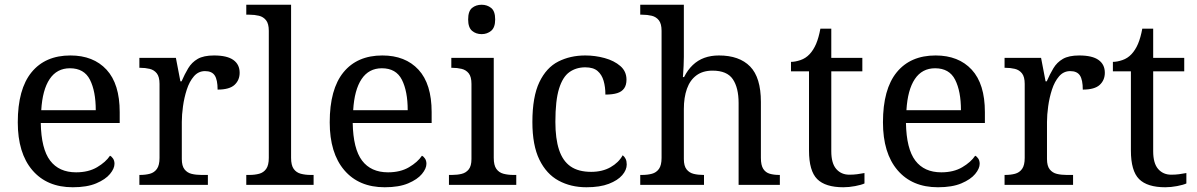

<svg xmlns="http://www.w3.org/2000/svg" viewBox="-20 -780 5048 810"><path d="M287 10Q178 10 116.5 -62Q55 -134 55 -264Q55 -404 113 -475Q171 -546 277 -546Q374 -546 429.5 -486Q485 -426 485 -307V-261H152Q154 -152 191.5 -102.5Q229 -53 301 -53Q353 -53 389.5 -74.5Q426 -96 444 -123Q451 -120 457 -111Q463 -102 463 -89Q463 -69 444 -46Q425 -23 386 -6.5Q347 10 287 10ZM384 -315Q384 -395 359.5 -443.5Q335 -492 275 -492Q220 -492 189.5 -446.5Q159 -401 154 -315Z M568 0V-42H571Q594 -42 612.5 -47Q631 -52 642 -67.5Q653 -83 653 -114V-426Q653 -456 641.5 -470.5Q630 -485 611.5 -489.5Q593 -494 571 -494H568V-536H722L741 -437H746Q759 -467 774 -492Q789 -517 814 -531.5Q839 -546 883 -546Q938 -546 964.5 -527Q991 -508 991 -473Q991 -442 969.5 -422Q948 -402 898 -402Q898 -443 886 -461.5Q874 -480 845 -480Q817 -480 798 -458Q779 -436 768 -402Q757 -368 752 -331.5Q747 -295 747 -266V-109Q747 -80 758.5 -65.5Q770 -51 788.5 -46.5Q807 -42 829 -42H857V0Z M1019 0V-42H1032Q1055 -42 1073.5 -47Q1092 -52 1103 -67.5Q1114 -83 1114 -114V-650Q1114 -680 1102.5 -694.5Q1091 -709 1072.5 -713.5Q1054 -718 1032 -718H1019V-760H1208V-114Q1208 -83 1219 -67.5Q1230 -52 1249 -47Q1268 -42 1290 -42H1303V0Z M1603 10Q1494 10 1432.5 -62Q1371 -134 1371 -264Q1371 -404 1429 -475Q1487 -546 1593 -546Q1690 -546 1745.5 -486Q1801 -426 1801 -307V-261H1468Q1470 -152 1507.5 -102.5Q1545 -53 1617 -53Q1669 -53 1705.5 -74.5Q1742 -96 1760 -123Q1767 -120 1773 -111Q1779 -102 1779 -89Q1779 -69 1760 -46Q1741 -23 1702 -6.5Q1663 10 1603 10ZM1700 -315Q1700 -395 1675.5 -443.5Q1651 -492 1591 -492Q1536 -492 1505.5 -446.5Q1475 -401 1470 -315Z M1874 0V-42H1887Q1909 -42 1927.5 -46.5Q1946 -51 1957.5 -65.5Q1969 -80 1969 -109V-426Q1969 -456 1957.5 -470.5Q1946 -485 1927.5 -489.5Q1909 -494 1887 -494H1884V-536H2063V-114Q2063 -83 2074 -67.5Q2085 -52 2104 -47Q2123 -42 2145 -42H2158V0ZM2012 -636Q1988 -636 1971.5 -650Q1955 -664 1955 -698Q1955 -733 1971.5 -746.5Q1988 -760 2012 -760Q2035 -760 2052 -746.5Q2069 -733 2069 -698Q2069 -664 2052 -650Q2035 -636 2012 -636Z M2454 10Q2388 10 2336.5 -18Q2285 -46 2255.5 -106.5Q2226 -167 2226 -265Q2226 -372 2255.5 -433.5Q2285 -495 2335.5 -520.5Q2386 -546 2449 -546Q2491 -546 2531 -535Q2571 -524 2597 -501.5Q2623 -479 2623 -444Q2623 -421 2613 -407Q2603 -393 2583.5 -387Q2564 -381 2534 -381Q2534 -413 2526.5 -439Q2519 -465 2501 -480.5Q2483 -496 2449 -496Q2411 -496 2382.5 -476Q2354 -456 2338.5 -406Q2323 -356 2323 -266Q2323 -195 2338.5 -148Q2354 -101 2387 -78Q2420 -55 2474 -55Q2521 -55 2555.5 -74.5Q2590 -94 2607 -125Q2615 -119 2619.5 -109.5Q2624 -100 2624 -86Q2624 -63 2605 -41Q2586 -19 2548.5 -4.5Q2511 10 2454 10Z M2681 0V-42H2689Q2712 -42 2730.5 -47Q2749 -52 2760 -67.5Q2771 -83 2771 -114V-650Q2771 -680 2759.5 -694.5Q2748 -709 2729.5 -713.5Q2711 -718 2689 -718H2681V-760H2865V-540Q2865 -522 2864 -502.5Q2863 -483 2862 -469Q2861 -455 2861 -455H2866Q2881 -485 2902.5 -505.5Q2924 -526 2951.5 -536Q2979 -546 3013 -546Q3099 -546 3144.5 -499.5Q3190 -453 3190 -350V-114Q3190 -83 3200 -67.5Q3210 -52 3227.5 -47Q3245 -42 3267 -42H3270V0H3096V-345Q3096 -410 3071.5 -446Q3047 -482 2986 -482Q2945 -482 2918 -462Q2891 -442 2878 -405.5Q2865 -369 2865 -320V-109Q2865 -80 2876.5 -65.5Q2888 -51 2906.5 -46.5Q2925 -42 2947 -42H2950V0Z M3538 10Q3462 10 3427.5 -24.5Q3393 -59 3393 -145V-479H3317V-519Q3335 -519 3357 -526.5Q3379 -534 3395 -551Q3412 -569 3423 -595Q3434 -621 3441 -659H3487V-536H3618V-479H3487V-142Q3487 -91 3508 -67Q3529 -43 3563 -43Q3581 -43 3596 -45Q3611 -47 3627 -50V-6Q3614 0 3588 5Q3562 10 3538 10Z M3937 10Q3828 10 3766.5 -62Q3705 -134 3705 -264Q3705 -404 3763 -475Q3821 -546 3927 -546Q4024 -546 4079.5 -486Q4135 -426 4135 -307V-261H3802Q3804 -152 3841.5 -102.5Q3879 -53 3951 -53Q4003 -53 4039.5 -74.5Q4076 -96 4094 -123Q4101 -120 4107 -111Q4113 -102 4113 -89Q4113 -69 4094 -46Q4075 -23 4036 -6.5Q3997 10 3937 10ZM4034 -315Q4034 -395 4009.5 -443.5Q3985 -492 3925 -492Q3870 -492 3839.5 -446.5Q3809 -401 3804 -315Z M4218 0V-42H4221Q4244 -42 4262.5 -47Q4281 -52 4292 -67.5Q4303 -83 4303 -114V-426Q4303 -456 4291.5 -470.5Q4280 -485 4261.5 -489.5Q4243 -494 4221 -494H4218V-536H4372L4391 -437H4396Q4409 -467 4424 -492Q4439 -517 4464 -531.5Q4489 -546 4533 -546Q4588 -546 4614.5 -527Q4641 -508 4641 -473Q4641 -442 4619.5 -422Q4598 -402 4548 -402Q4548 -443 4536 -461.5Q4524 -480 4495 -480Q4467 -480 4448 -458Q4429 -436 4418 -402Q4407 -368 4402 -331.5Q4397 -295 4397 -266V-109Q4397 -80 4408.5 -65.5Q4420 -51 4438.5 -46.5Q4457 -42 4479 -42H4507V0Z M4896 10Q4820 10 4785.5 -24.5Q4751 -59 4751 -145V-479H4675V-519Q4693 -519 4715 -526.5Q4737 -534 4753 -551Q4770 -569 4781 -595Q4792 -621 4799 -659H4845V-536H4976V-479H4845V-142Q4845 -91 4866 -67Q4887 -43 4921 -43Q4939 -43 4954 -45Q4969 -47 4985 -50V-6Q4972 0 4946 5Q4920 10 4896 10Z"/></svg>

Font: Noto Serif Tibetan
Style: Regular
Weight: 400
Designer: Monotype Design Team
Foundry: Monotype Imaging Inc.
Version: Version 2.103